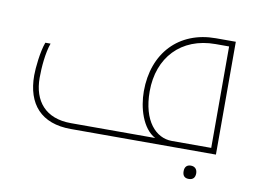

<svg xmlns="http://www.w3.org/2000/svg" viewBox="-68 -576 1084 796"><g transform="rotate(10 474.5 -178.0)"><path d="M253 0H864V-475H780C625 -475 524 -368 524 -207C524 -138 548 -54 604 -24H249C142 -24 89 -89 89 -187C89 -231 94 -292 109 -334H87C72 -294 65 -224 65 -193C65 -72 128 0 253 0ZM840 -24H674C607 -24 548 -86 548 -211C548 -353 638 -451 783 -451H840ZM770 119C789 119 797 108 797 91C797 75 788 63 770 63C754 63 744 72 744 91C744 110 753 119 770 119Z"/></g></svg>

Font: Noto Kufi Arabic Thin
Style: Regular
Weight: 100
Designer: Monotype Design Team, David Williams, Khaled Hosny
Foundry: Google LLC
Version: Version 2.109